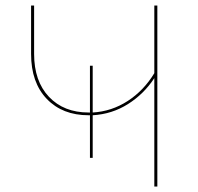

<svg xmlns="http://www.w3.org/2000/svg" viewBox="-20 -678 718 698"><path d="M552 -658V0H541V-394Q503 -336 445 -299.5Q387 -263 317 -259V-104H307V-259H302Q207 -259 150 -318.5Q93 -378 93 -482V-658H104V-482Q104 -383 158 -326Q212 -269 302 -269H307V-439H317V-269Q386 -273 444.5 -311Q503 -349 541 -412V-658Z"/></svg>

Font: Ysabeau SC Hairline
Style: Regular
Weight: 100
Designer: Christian Thalmann (Catharsis Fonts)
Version: Version 0.003